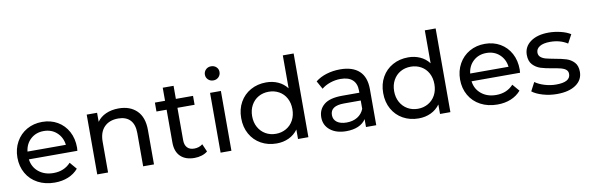

<svg xmlns="http://www.w3.org/2000/svg" viewBox="-49 -1116 4731 1542"><g transform="rotate(-10 2316.5 -345.0)"><path d="M522.6 -214.4C523.8 -225.4 524.4 -234.3 524.4 -241C524.4 -290.1 514.1 -333.7 493.6 -371.7C473 -409.7 444.5 -439.3 408 -460.5C371.5 -481.6 330 -492.2 283.4 -492.2C236.7 -492.2 194.9 -481.6 157.8 -460.5C120.7 -439.3 91.5 -409.7 70.4 -371.7C49.2 -333.7 38.6 -291 38.6 -243.8C38.6 -196 49.5 -153 71.3 -115C93.1 -77 123.9 -47.4 163.8 -26.2C203.6 -5.1 249.3 5.5 300.8 5.5C341.3 5.5 378 -1.2 410.8 -14.7C443.6 -28.2 471 -47.8 493.1 -73.6L444.4 -130.6C408.8 -91.4 361.9 -71.8 303.6 -71.8C255.8 -71.8 215.7 -84.8 183.5 -110.9C151.3 -136.9 132.5 -171.4 127 -214.4ZM177.1 -379C205.6 -404.8 241 -417.7 283.4 -417.7C325.7 -417.7 361.1 -404.6 389.6 -378.6C418.1 -352.5 434.9 -318.9 439.8 -277.8H127C131.9 -319.5 148.6 -353.3 177.1 -379Z M1054.7 -438.4C1018.2 -474.3 969 -492.2 907.1 -492.2C868.4 -492.2 833.9 -485.5 803.6 -472C773.2 -458.5 749.1 -439.1 731.4 -414V-487.6H646.7V0H735V-251.2C735 -303.3 748.8 -343.3 776.4 -371.2C804 -399.1 841.8 -413.1 889.6 -413.1C931.9 -413.1 964.4 -401.1 987.1 -377.2C1009.8 -353.3 1021.2 -317.7 1021.2 -270.5V0H1109.5V-280.6C1109.5 -349.9 1091.2 -402.5 1054.7 -438.4Z M1546.9 -28.5 1519.3 -92C1500.3 -76.7 1477.3 -69 1450.3 -69C1425.7 -69 1406.9 -76.1 1393.7 -90.2C1380.5 -104.3 1373.9 -124.5 1373.9 -150.9V-414.9H1513.8V-487.6H1373.9V-594.3H1285.6V-487.6H1202.8V-414.9H1285.6V-147.2C1285.6 -98.1 1299.1 -60.4 1326.1 -34C1353.1 -7.7 1391.1 5.5 1440.2 5.5C1460.4 5.5 1480 2.6 1499 -3.2C1518.1 -9 1534 -17.5 1546.9 -28.5Z M1652.7 -487.6V0H1741V-487.6ZM1654.1 -598C1665.4 -587 1679.7 -581.4 1696.9 -581.4C1714.1 -581.4 1728.3 -587.1 1739.7 -598.5C1751 -609.8 1756.7 -623.8 1756.7 -640.3C1756.7 -656.3 1751 -669.6 1739.7 -680.3C1728.3 -691.1 1714.1 -696.4 1696.9 -696.4C1679.7 -696.4 1665.4 -690.8 1654.1 -679.4C1642.8 -668.1 1637.1 -654.4 1637.1 -638.5C1637.1 -622.5 1642.8 -609 1654.1 -598Z M2368.7 -682.6H2280.4V-414C2260.8 -439.8 2236.2 -459.2 2206.8 -472.4C2177.4 -485.6 2145.2 -492.2 2110.2 -492.2C2063 -492.2 2020.7 -481.8 1983.2 -460.9C1945.8 -440.1 1916.5 -410.9 1895.4 -373.5C1874.2 -336.1 1863.6 -292.9 1863.6 -243.8C1863.6 -194.7 1874.2 -151.3 1895.4 -113.6C1916.5 -75.9 1945.8 -46.6 1983.2 -25.8C2020.7 -4.9 2063 5.5 2110.2 5.5C2146.4 5.5 2179.5 -1.5 2209.6 -15.6C2239.6 -29.7 2264.5 -50.3 2284.1 -77.3V0H2368.7ZM2201.3 -93.4C2176.1 -79 2148.2 -71.8 2117.6 -71.8C2086.3 -71.8 2058.2 -79 2033.4 -93.4C2008.5 -107.8 1988.9 -128 1974.5 -154.1C1960.1 -180.2 1952.9 -210.1 1952.9 -243.8C1952.9 -277.5 1960.1 -307.4 1974.5 -333.5C1988.9 -359.6 2008.5 -379.7 2033.4 -393.8C2058.2 -407.9 2086.3 -414.9 2117.6 -414.9C2148.2 -414.9 2176.1 -407.9 2201.3 -393.8C2226.4 -379.7 2246.1 -359.6 2260.2 -333.5C2274.3 -307.4 2281.3 -277.5 2281.3 -243.8C2281.3 -210.1 2274.3 -180.2 2260.2 -154.1C2246.1 -128 2226.4 -107.8 2201.3 -93.4Z M2868.3 -442.5C2832.4 -475.6 2780.7 -492.2 2713.3 -492.2C2674 -492.2 2636.9 -486.8 2602 -476.1C2567 -465.4 2536.9 -449.9 2511.8 -429.6L2548.6 -363.4C2567.6 -379.3 2590.9 -392.1 2618.5 -401.6C2646.1 -411.1 2674.3 -415.8 2703.2 -415.8C2746.1 -415.8 2778.6 -405.7 2800.7 -385.5C2822.8 -365.2 2833.8 -336.1 2833.8 -298.1V-280.6H2694C2625.9 -280.6 2576.2 -267.6 2544.9 -241.5C2513.6 -215.4 2498 -180.9 2498 -138C2498 -95.1 2514.4 -60.4 2547.2 -34C2580 -7.7 2623.7 5.5 2678.3 5.5C2715.7 5.5 2748.1 -0.5 2775.4 -12.4C2802.7 -24.4 2823.7 -41.7 2838.4 -64.4V0H2922.1V-294.4C2922.1 -360 2904.2 -409.4 2868.3 -442.5ZM2780.4 -85.1C2755.9 -70.1 2726.8 -62.6 2693 -62.6C2659.3 -62.6 2632.9 -69.6 2613.9 -83.7C2594.9 -97.8 2585.4 -117.1 2585.4 -141.7C2585.4 -192 2622.8 -217.1 2697.6 -217.1H2833.8V-149C2822.8 -121.4 2805 -100.1 2780.4 -85.1Z M3526.7 -682.6H3438.4V-414C3418.8 -439.8 3394.2 -459.2 3364.8 -472.4C3335.4 -485.6 3303.2 -492.2 3268.2 -492.2C3221 -492.2 3178.7 -481.8 3141.2 -460.9C3103.8 -440.1 3074.5 -410.9 3053.4 -373.5C3032.2 -336.1 3021.6 -292.9 3021.6 -243.8C3021.6 -194.7 3032.2 -151.3 3053.4 -113.6C3074.5 -75.9 3103.8 -46.6 3141.2 -25.8C3178.7 -4.9 3221 5.5 3268.2 5.5C3304.4 5.5 3337.5 -1.5 3367.6 -15.6C3397.6 -29.7 3422.5 -50.3 3442.1 -77.3V0H3526.7ZM3359.3 -93.4C3334.1 -79 3306.2 -71.8 3275.6 -71.8C3244.3 -71.8 3216.2 -79 3191.4 -93.4C3166.5 -107.8 3146.9 -128 3132.5 -154.1C3118.1 -180.2 3110.9 -210.1 3110.9 -243.8C3110.9 -277.5 3118.1 -307.4 3132.5 -333.5C3146.9 -359.6 3166.5 -379.7 3191.4 -393.8C3216.2 -407.9 3244.3 -414.9 3275.6 -414.9C3306.2 -414.9 3334.1 -407.9 3359.3 -393.8C3384.4 -379.7 3404.1 -359.6 3418.2 -333.5C3432.3 -307.4 3439.3 -277.5 3439.3 -243.8C3439.3 -210.1 3432.3 -180.2 3418.2 -154.1C3404.1 -128 3384.4 -107.8 3359.3 -93.4Z M4132.6 -214.4C4133.8 -225.4 4134.4 -234.3 4134.4 -241C4134.4 -290.1 4124.1 -333.7 4103.6 -371.7C4083 -409.7 4054.5 -439.3 4018 -460.5C3981.5 -481.6 3940 -492.2 3893.4 -492.2C3846.7 -492.2 3804.9 -481.6 3767.8 -460.5C3730.7 -439.3 3701.5 -409.7 3680.4 -371.7C3659.2 -333.7 3648.6 -291 3648.6 -243.8C3648.6 -196 3659.5 -153 3681.3 -115C3703.1 -77 3733.9 -47.4 3773.8 -26.2C3813.6 -5.1 3859.3 5.5 3910.8 5.5C3951.3 5.5 3988 -1.2 4020.8 -14.7C4053.6 -28.2 4081 -47.8 4103.1 -73.6L4054.4 -130.6C4018.8 -91.4 3971.9 -71.8 3913.6 -71.8C3865.8 -71.8 3825.7 -84.8 3793.5 -110.9C3761.3 -136.9 3742.5 -171.4 3737 -214.4ZM3787.1 -379C3815.6 -404.8 3851 -417.7 3893.4 -417.7C3935.7 -417.7 3971.1 -404.6 3999.6 -378.6C4028.1 -352.5 4044.9 -318.9 4049.8 -277.8H3737C3741.9 -319.5 3758.6 -353.3 3787.1 -379Z M4281.6 -10.6C4318.4 0.2 4356.7 5.5 4396.6 5.5C4461.6 5.5 4512.9 -7.5 4550.7 -33.6C4588.4 -59.6 4607.2 -94.8 4607.2 -138.9C4607.2 -172 4598.7 -197.8 4581.5 -216.2C4564.3 -234.6 4543.6 -247.6 4519.4 -255.3C4495.2 -263 4463.4 -270.2 4424.2 -276.9C4394.7 -282.4 4371.9 -287.3 4355.6 -291.6C4339.4 -295.9 4325.7 -302.7 4314.7 -311.9C4303.6 -321.1 4298.1 -333.7 4298.1 -349.6C4298.1 -369.8 4307.9 -386.1 4327.6 -398.4C4347.2 -410.6 4375.7 -416.8 4413.1 -416.8C4467.1 -416.8 4514 -403.9 4553.9 -378.1L4591.6 -448C4570.7 -461.5 4544.1 -472.3 4511.6 -480.2C4479.1 -488.2 4446.5 -492.2 4414 -492.2C4352.1 -492.2 4302.7 -478.9 4265.9 -452.2C4229.1 -425.5 4210.7 -390.1 4210.7 -345.9C4210.7 -311.6 4219.6 -284.9 4237.4 -265.9C4255.2 -246.9 4276.5 -233.4 4301.3 -225.4C4326.2 -217.4 4358.2 -210.4 4397.5 -204.2C4426.3 -199.3 4448.5 -194.9 4464.2 -190.9C4479.8 -186.9 4492.9 -180.6 4503.3 -172C4513.7 -163.5 4518.9 -151.8 4518.9 -137.1C4518.9 -92.9 4480.3 -70.8 4403 -70.8C4371.7 -70.8 4340.7 -75.4 4310.1 -84.6C4279.4 -93.8 4253.3 -106.1 4231.9 -121.4L4195.1 -51.5C4215.9 -35 4244.8 -21.3 4281.6 -10.6Z"/></g></svg>

Font: Montserrat Ace
Style: Regular
Weight: 500
Designer: Julieta Ulanovsky
Foundry: Julieta Ulanovsky
Version: Version 1